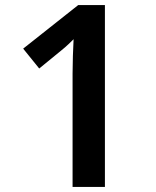

<svg xmlns="http://www.w3.org/2000/svg" viewBox="-20 -800 612 754"><path d="M392 -66V-780H287L71 -609L134 -531L222 -603C240 -617 261 -638 269 -646C267 -609 265 -553 265 -511V-66Z"/></svg>

Font: Noto Sans Malayalam UI SemiBold
Style: Regular
Weight: 600
Designer: Jelle Bosma - Monotype Design Team
Foundry: Monotype Imaging Inc.
Version: Version 2.104